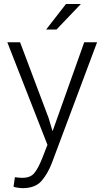

<svg xmlns="http://www.w3.org/2000/svg" viewBox="-20 -743 529 976"><path d="M227.1 -143.1 246.6 -78.1H248L408.2 -528.3H473.6L244.1 84.5Q223.1 139.6 191.2 176.5Q159.2 213.4 95.2 213.4Q85 213.4 70.6 211.2Q56.2 209 48.8 206.5L55.7 157.7Q61.5 158.7 74.5 159.9Q87.4 161.1 93.3 161.1Q132.8 161.1 152.6 138.9Q172.4 116.7 193.4 64.5L221.2 -6.8L17.1 -528.3H82ZM315.4 -722.7H391.1L267.1 -592.8H214.4Z"/></svg>

Font: Roboto Web
Style: Light
Weight: 300
Designer: Google
Version: Version 1.200310; 2013